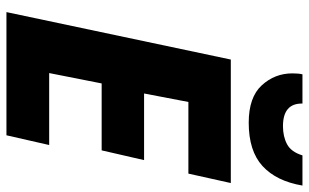

<svg xmlns="http://www.w3.org/2000/svg" viewBox="-206 -776 982 611"><g transform="rotate(90 285.5 -471.0)"><path d="M19 0 170 -714H563L533 -579H305L278 -438H490L459 -303H246L213 -136H442L411 0ZM371 -771Q461 -771 509 -815Q557 -859 571 -942H475Q464 -906 439.5 -893Q415 -880 382 -880Q309 -880 310 -942H217Q214 -930 214 -910Q214 -854 252 -812.5Q290 -771 371 -771Z"/></g></svg>

Font: Noto Sans Display Extra
Style: Italic
Weight: 800
Italic angle: -12°
Designer: Monotype Design Team
Foundry: Monotype Imaging Inc.
Version: Version 1.900